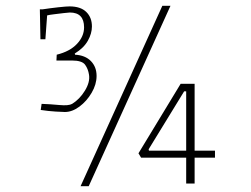

<svg xmlns="http://www.w3.org/2000/svg" viewBox="-20 -631 862 660"><path d="M257 9 538 -611H566L285 9ZM117 -599H127Q153 -603 180.5 -606Q208 -609 219 -609Q257 -609 276.5 -590Q296 -571 296 -540Q296 -516 282 -491Q268 -466 237 -447L238 -443Q273 -441 292.5 -421Q312 -401 312 -370Q312 -341 295 -312Q278 -283 253 -264.5Q228 -246 203 -246Q196 -246 171 -247.5Q146 -249 120 -253L123 -274Q152 -273 184 -270Q216 -267 228 -274Q254 -290 272 -319.5Q290 -349 286 -374Q283 -394 272.5 -408.5Q262 -423 227 -423H174L175 -443Q220 -454 244.5 -480Q269 -506 269 -537Q269 -588 220 -588Q215 -588 199 -586Q183 -584 166 -582Q149 -580 142 -578L136 -496H119ZM465 -89 456 -104 601 -343H649V-113H719V-89H649V0H620V-89ZM491 -118 492 -113H620V-317H613Z"/></svg>

Font: Grenze Gotisch Thin
Style: Regular
Weight: 100
Designer: Renata Polastri
Foundry: Omnibus-Type
Version: Version 1.001